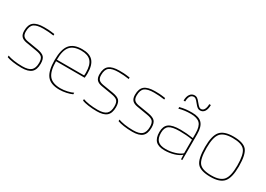

<svg xmlns="http://www.w3.org/2000/svg" viewBox="-5 -1389 2914 2102"><g transform="rotate(30 1452.0 -338.0)"><path d="M234 -485Q152 -485 117 -458.5Q82 -432 82 -362Q82 -324 99 -305.5Q116 -287 155 -280L289 -258Q353 -247 376.5 -221.5Q400 -196 400 -138Q400 -62 361.5 -28Q323 6 238 6Q180 6 129 -1.5Q78 -9 51 -20V-40Q81 -28 131 -20.5Q181 -13 238 -13Q315 -13 347.5 -42Q380 -71 380 -138Q380 -187 360 -208Q340 -229 283 -238L151 -260Q104 -268 83 -291.5Q62 -315 62 -361Q62 -438 103 -471Q144 -504 234 -504Q263 -504 286.5 -503Q310 -502 366 -494V-475Q332 -480 300 -482.5Q268 -485 234 -485Z M876 -47V-27Q847 -13 803 -3.5Q759 6 717 6Q606 6 558.5 -54Q511 -114 511 -252Q511 -385 559 -444.5Q607 -504 715 -504Q810 -504 853.5 -455.5Q897 -407 897 -302Q897 -290 896 -276Q895 -262 893 -246H531Q531 -122 574.5 -67.5Q618 -13 721 -13Q761 -13 805 -23Q849 -33 876 -47ZM877 -302Q877 -398 838 -441.5Q799 -485 715 -485Q617 -485 574 -433.5Q531 -382 531 -265H875Q876 -274 876.5 -283Q877 -292 877 -302Z M1186 -485Q1104 -485 1069 -458.5Q1034 -432 1034 -362Q1034 -324 1051 -305.5Q1068 -287 1107 -280L1241 -258Q1305 -247 1328.5 -221.5Q1352 -196 1352 -138Q1352 -62 1313.5 -28Q1275 6 1190 6Q1132 6 1081 -1.5Q1030 -9 1003 -20V-40Q1033 -28 1083 -20.5Q1133 -13 1190 -13Q1267 -13 1299.5 -42Q1332 -71 1332 -138Q1332 -187 1312 -208Q1292 -229 1235 -238L1103 -260Q1056 -268 1035 -291.5Q1014 -315 1014 -361Q1014 -438 1055 -471Q1096 -504 1186 -504Q1215 -504 1238.5 -503Q1262 -502 1318 -494V-475Q1284 -480 1252 -482.5Q1220 -485 1186 -485Z M1635 -485Q1553 -485 1518 -458.5Q1483 -432 1483 -362Q1483 -324 1500 -305.5Q1517 -287 1556 -280L1690 -258Q1754 -247 1777.5 -221.5Q1801 -196 1801 -138Q1801 -62 1762.5 -28Q1724 6 1639 6Q1581 6 1530 -1.5Q1479 -9 1452 -20V-40Q1482 -28 1532 -20.5Q1582 -13 1639 -13Q1716 -13 1748.5 -42Q1781 -71 1781 -138Q1781 -187 1761 -208Q1741 -229 1684 -238L1552 -260Q1505 -268 1484 -291.5Q1463 -315 1463 -361Q1463 -438 1504 -471Q1545 -504 1635 -504Q1664 -504 1687.5 -503Q1711 -502 1767 -494V-475Q1733 -480 1701 -482.5Q1669 -485 1635 -485Z M2045 6Q1969 6 1933.5 -29.5Q1898 -65 1898 -141Q1898 -215 1941 -247Q1984 -279 2087 -279Q2126 -279 2162.5 -276Q2199 -273 2249 -266V-327Q2249 -414 2214 -449.5Q2179 -485 2099 -485Q2056 -485 2022.5 -480.5Q1989 -476 1950 -466V-486Q1995 -497 2027 -500.5Q2059 -504 2105 -504Q2191 -504 2230 -462.5Q2269 -421 2269 -327V0H2253L2251 -56H2250Q2220 -28 2163.5 -11Q2107 6 2045 6ZM2087 -260Q1993 -260 1955.5 -233.5Q1918 -207 1918 -142Q1918 -74 1949.5 -43.5Q1981 -13 2050 -13Q2107 -13 2163 -30Q2219 -47 2249 -74V-247Q2210 -254 2169.5 -257Q2129 -260 2087 -260ZM2219 -678H2239Q2239 -626 2219.5 -596.5Q2200 -567 2164 -567Q2147 -567 2132 -577Q2117 -587 2092 -619Q2071 -646 2059 -654.5Q2047 -663 2035 -663Q2006 -663 1991 -638.5Q1976 -614 1976 -571H1956Q1956 -622 1977 -652Q1998 -682 2036 -682Q2052 -682 2067.5 -672Q2083 -662 2108 -630Q2130 -603 2141.5 -594.5Q2153 -586 2165 -586Q2191 -586 2205 -611Q2219 -636 2219 -678Z M2841 -249Q2841 -107 2793.5 -50.5Q2746 6 2627 6Q2501 6 2457 -46.5Q2413 -99 2413 -249Q2413 -391 2460.5 -447.5Q2508 -504 2627 -504Q2753 -504 2797 -451.5Q2841 -399 2841 -249ZM2433 -249Q2433 -109 2472.5 -61Q2512 -13 2627 -13Q2737 -13 2779 -64Q2821 -115 2821 -249Q2821 -389 2781.5 -437Q2742 -485 2627 -485Q2517 -485 2475 -434Q2433 -383 2433 -249Z"/></g></svg>

Font: Blinker Thin
Style: Regular
Weight: 100
Designer: Juergen Huber
Foundry: supertype
Version: Version 1.017;hotconv 1.0.117;makeotfexe 2.5.65602